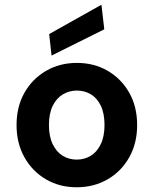

<svg xmlns="http://www.w3.org/2000/svg" viewBox="-20 -780 650 812"><path d="M304 12Q232 12 174.5 -21.5Q117 -55 83.5 -114.5Q50 -174 50 -251Q50 -329 83.5 -388Q117 -447 175 -480.5Q233 -514 305 -514Q378 -514 435.5 -480.5Q493 -447 526.5 -388Q560 -329 560 -251Q560 -174 526.5 -114.5Q493 -55 435 -21.5Q377 12 304 12ZM304 -105Q337 -105 363.5 -121Q390 -137 406 -170Q422 -203 422 -251Q422 -300 406.5 -332.5Q391 -365 364.5 -381Q338 -397 305 -397Q273 -397 246 -381Q219 -365 203 -332.5Q187 -300 187 -251Q187 -203 203 -170Q219 -137 245.5 -121Q272 -105 304 -105ZM198 -545 188 -636 409 -760 421 -656Z"/></svg>

Font: DM Sans 16pt
Style: Bold
Weight: 700
Version: Version 4.004;gftools[0.9.30]